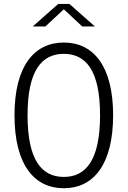

<svg xmlns="http://www.w3.org/2000/svg" viewBox="-20 -962 660 993"><path d="M565 -366C565 -620.5 463 -742 310 -742C157 -742 55 -620.5 55 -366C55 -110 157 11.5 310 11.5C463 11.5 565 -110 565 -366ZM497.5 -366C497.5 -132.5 423.5 -47 310 -47C196.5 -47 122.5 -132.5 122.5 -366C122.5 -598.5 196.5 -683.5 310 -683.5C423.5 -683.5 497.5 -598.5 497.5 -366ZM149 -825H214.5L310 -914L405.5 -825H471L339 -941.5H281Z"/></svg>

Font: Monaspace Neon ExtraLight
Style: Regular
Weight: 200
Designer: Riley Cran & the Lettermatic Team
Foundry: Lettermatic
Version: Version 1.200 (Monaspace Neon)